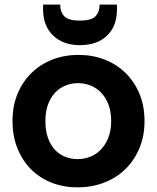

<svg xmlns="http://www.w3.org/2000/svg" viewBox="-20 -800 678 829"><path d="M604 -277Q604 -212 581.5 -159Q559 -106 520 -68.5Q481 -31 428 -11Q375 9 315 9Q255 9 203.5 -11Q152 -31 114.5 -68.5Q77 -106 55.5 -159Q34 -212 34 -277Q34 -343 56 -395.5Q78 -448 116.5 -485.5Q155 -523 207 -543Q259 -563 319 -563Q379 -563 431 -543Q483 -523 521.5 -485.5Q560 -448 582 -395.5Q604 -343 604 -277ZM176 -277Q176 -236 187 -205Q198 -174 217 -153.5Q236 -133 261.5 -123Q287 -113 315 -113Q343 -113 369 -123Q395 -133 415 -153.5Q435 -174 447.5 -205Q460 -236 460 -277Q460 -319 448 -349.5Q436 -380 416 -400.5Q396 -421 370.5 -431Q345 -441 317 -441Q289 -441 263.5 -431Q238 -421 218.5 -400.5Q199 -380 187.5 -349.5Q176 -319 176 -277ZM485 -759Q485 -687 442 -646Q399 -605 325 -605Q253 -605 209.5 -646.5Q166 -688 166 -760V-780H240Q240 -748 258 -729.5Q276 -711 325 -711Q374 -711 392 -729.5Q410 -748 410 -780H485Z"/></svg>

Font: Poppins SemiBold
Style: Regular
Weight: 600
Designer: Ninad Kale (Devanagari), Jonny Pinhorn (Latin)
Foundry: Indian Type Foundry
Version: Version 3.002 2017